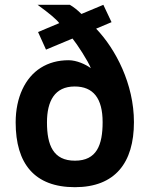

<svg xmlns="http://www.w3.org/2000/svg" viewBox="-20 -762 621 797"><path d="M379 -643 443 -670 409 -742 318 -704C302 -720 286 -732.7 270 -742H136C184.7 -706.7 214.7 -681.3 226 -666L138 -629L171 -556L281 -602C299.4 -579.7 346.6 -507.3 357 -479C336 -494.7 298.1 -512 265 -512C221 -512 182.3 -501.5 149 -480.5C84.5 -439.9 45 -357.7 45 -254C45 -82.3 123.4 15 291 15C457.6 15 536 -86.2 536 -255C536 -413 460.3 -558.2 379 -643ZM291 -95C200.8 -95 175 -159.7 175 -254C175 -342.1 206.8 -403 290 -403C367.3 -403 406 -353.7 406 -255C406 -160 381.5 -95 291 -95Z"/></svg>

Font: Fog Sans
Style: Bold
Weight: 700
Foundry: Intel Corporation
Version: Version 1.00